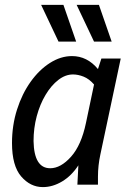

<svg xmlns="http://www.w3.org/2000/svg" viewBox="-20 -754 541 784"><path d="M29 -170Q29 -242 49.5 -306.5Q70 -371 105 -420Q140 -469 184 -497Q228 -525 274 -525Q336 -525 380 -472L394 -515H473L390 -124Q380 -78 380 -33V0H296L300 -79Q272 -36 233.5 -13Q195 10 155 10Q104 10 66.5 -33.5Q29 -77 29 -170ZM117 -178Q119 -67 185 -67Q228 -67 270 -114Q312 -161 331 -252L364 -409Q344 -432 321.5 -441Q299 -450 278 -450Q247 -450 218 -427.5Q189 -405 166 -366.5Q143 -328 130 -279.5Q117 -231 117 -178ZM148 -734H239L291 -584H219ZM293 -734H384L436 -584H364Z"/></svg>

Font: Radio Canada Condensed
Style: Italic
Weight: 400
Width: 3
Italic angle: -12°
Designer: Charles Daoud, Etienne Aubert Bonn, Alexandre Saumier Demers, Jacques Le Bailly
Foundry: Radio-Canada
Version: Version 2.104; ttfautohint (v1.8.4.7-5d5b);gftools[0.9.28.de